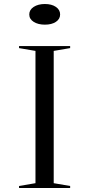

<svg xmlns="http://www.w3.org/2000/svg" viewBox="-20 -938 445 958"><path d="M330 -708V-698L248 -684V-24L330 -10V0H75V-10L157 -24V-684L75 -698V-708ZM204 -918Q238 -918 259 -903.5Q280 -889 280 -866Q280 -843 259 -829Q238 -815 204 -815Q170 -815 148 -829Q126 -843 126 -866Q126 -889 148 -903.5Q170 -918 204 -918Z"/></svg>

Font: Kalnia SemiExpanded Light
Style: Regular
Weight: 300
Width: 6
Designer: Frida Medrano
Foundry: Frida Medrano
Version: Version 1.105